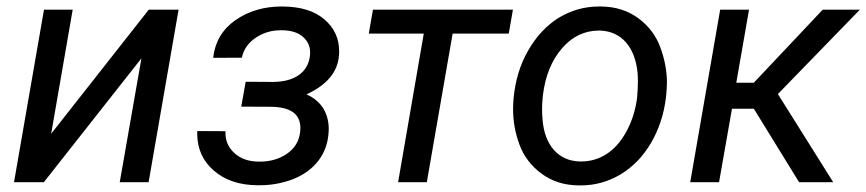

<svg xmlns="http://www.w3.org/2000/svg" viewBox="-20 -558 2653 588"><path d="M136.7 -148.4 202.6 -528.3H114.7L22.9 0H114.3L413.1 -379.4L346.7 0H435.1L526.9 -528.3H435.5Z M732.4 -307.6 718.8 -231.4 809.1 -231C869.6 -230.5 899.9 -209 899.9 -166C899.9 -161.1 899.4 -156.7 898.9 -151.9C895.5 -124.5 881.8 -103 858.4 -86.9C835 -70.8 807.1 -63 775.4 -63C773.9 -63 772.9 -63 771.5 -63C740.7 -63.5 715.8 -72.3 697.8 -89.4C679.2 -106 670.4 -127 670.4 -151.4C670.4 -152.8 670.4 -154.3 670.4 -156.2L584 -156.7C584 -154.3 584 -151.4 584 -148.9C584 -103 600.6 -65.4 634.3 -36.1C668 -6.3 712.4 8.8 767.6 9.3C770.5 9.3 772.9 9.3 775.9 9.3C811.5 9.3 845.2 2.9 877.4 -9.3C941.4 -34.7 982.4 -84.5 986.3 -152.3C986.3 -155.8 986.8 -159.2 986.8 -162.1C986.8 -207 967.3 -247.6 918.5 -269C981.4 -297.9 1014.6 -337.9 1018.1 -388.7C1018.6 -393.1 1018.6 -397 1018.6 -401.4C1018.6 -440.4 1003.4 -473.1 973.6 -498.5C943.8 -524.4 901.4 -537.6 846.2 -538.1C844.7 -538.1 843.8 -538.1 842.3 -538.1C788.1 -538.1 740.7 -523.9 700.7 -496.1C660.6 -467.8 638.2 -429.2 632.8 -380.9L720.7 -381.3C726.1 -406.7 740.2 -427.2 763.2 -442.4C785.6 -457.5 811 -465.3 838.9 -465.3C839.8 -465.3 841.3 -465.3 842.3 -465.3C871.1 -465.3 892.6 -458.5 907.7 -445.3C922.4 -432.1 929.7 -416.5 929.7 -397.9C929.7 -394.5 929.7 -391.1 929.2 -387.7C923.8 -336.4 881.8 -307.1 815.4 -307.1Z M1550.8 -528.3H1122.1L1109.4 -455.1H1277.8L1199.2 0H1287.1L1366.2 -455.1H1538.1Z M1821.3 -538.1C1818.8 -538.1 1816.4 -538.1 1814 -538.1C1770 -538.1 1729 -526.4 1690.9 -503.4C1653.3 -480 1622.1 -446.3 1597.2 -402.8C1572.3 -359.4 1557.6 -310.1 1552.7 -255.4C1551.8 -244.6 1551.3 -233.9 1551.3 -223.1C1551.3 -187 1557.6 -151.4 1570.8 -115.2C1584 -79.6 1606.4 -49.8 1638.2 -26.4C1669.9 -2.9 1707.5 9.3 1751.5 9.8C1753.9 9.8 1756.3 9.8 1758.8 9.8C1802.2 9.8 1842.8 -1.5 1880.4 -23.9C1918 -46.4 1949.2 -78.6 1973.6 -120.1C1998 -161.6 2013.2 -208 2019.5 -259.3L2020.5 -270C2021.5 -281.7 2022.5 -293.5 2022.5 -305.2C2022.5 -340.3 2015.6 -376.5 2002.4 -412.6C1989.3 -448.7 1966.8 -478.5 1935.1 -502C1903.3 -525.4 1865.7 -537.6 1821.3 -538.1ZM1642.6 -266.1C1649.9 -325.7 1669.4 -373.5 1701.2 -410.2C1732.4 -446.3 1770.5 -464.4 1814.5 -464.4C1815.4 -464.4 1816.9 -464.4 1817.9 -464.4C1883.8 -461.9 1924.8 -413.6 1932.6 -335C1933.1 -327.1 1933.6 -318.4 1933.6 -309.1C1933.6 -294.4 1932.6 -277.8 1931.2 -259.3C1926.3 -221.2 1915.5 -186.5 1898.4 -155.3C1864.7 -92.8 1814.5 -63.5 1760.3 -63.5C1758.3 -63.5 1756.8 -63.5 1754.9 -63.5C1689 -65.4 1647.9 -114.3 1641.6 -190.9C1640.6 -202.1 1640.1 -212.9 1640.1 -223.6C1640.1 -234.4 1640.6 -244.6 1641.6 -254.9Z M2427.2 0H2531.7L2362.3 -270L2613.3 -528.3H2499.5L2288.6 -304.7H2234.9L2273.9 -528.3H2185.5L2093.8 0H2182.1L2221.7 -225.1H2288.6Z"/></svg>

Font: Roboto
Style: Italic
Weight: 400
Italic angle: -12°
Designer: Google
Version: Version 2.137; 2017